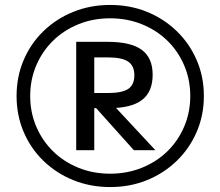

<svg xmlns="http://www.w3.org/2000/svg" viewBox="-20 -753 891 776"><path d="M425 3Q345 3 276 -25Q207 -53 155.5 -103Q104 -153 75.5 -220Q47 -287 47 -365Q47 -443 75.5 -510Q104 -577 155.5 -627Q207 -677 276 -705Q345 -733 425 -733Q506 -733 574.5 -705Q643 -677 694.5 -627Q746 -577 775 -510Q804 -443 804 -365Q804 -287 775 -220Q746 -153 694.5 -103Q643 -53 574.5 -25Q506 3 425 3ZM425 -51Q494 -51 553.5 -75Q613 -99 656.5 -141.5Q700 -184 724.5 -241.5Q749 -299 749 -365Q749 -431 724.5 -488.5Q700 -546 656.5 -588.5Q613 -631 553.5 -655Q494 -679 425 -679Q356 -679 297 -655Q238 -631 194.5 -588.5Q151 -546 126.5 -488.5Q102 -431 102 -365Q102 -299 126.5 -241.5Q151 -184 194.5 -141.5Q238 -99 297 -75Q356 -51 425 -51ZM288 -146V-584H414Q509 -584 553 -551.5Q597 -519 597 -451Q597 -382 554 -349Q511 -316 422 -316H312V-377H416Q473 -377 498 -393.5Q523 -410 523 -449Q523 -487 498 -504Q473 -521 416 -521H361V-146ZM521 -146 338 -350H418L608 -146Z"/></svg>

Font: M PLUS 1 Thin
Style: Regular
Weight: 400
Version: Version 1.001